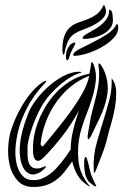

<svg xmlns="http://www.w3.org/2000/svg" viewBox="-20 -736 488 760"><path d="M403 -352Q395 -312 376 -272Q357 -232 340 -197Q339 -195 335.5 -190Q332 -185 330 -185Q327 -186 327 -191.5Q327 -197 327 -199Q328 -208 330.5 -220.5Q333 -233 335 -246.5Q337 -260 339.5 -272.5Q342 -285 345 -295Q354 -329 360 -353.5Q366 -378 369 -398Q372 -418 372.5 -436Q373 -454 370 -475Q369 -483 371 -485Q373 -486 376 -483Q379 -480 381 -477Q398 -450 404 -417.5Q410 -385 403 -352ZM427 -419Q440 -400 440 -369Q440 -338 434 -305.5Q428 -273 419 -243Q410 -213 406 -195Q398 -160 384 -125Q370 -90 360 -63Q359 -60 357 -56.5Q355 -53 353 -53Q351 -53 351 -57Q351 -61 351 -64Q348 -119 363 -171.5Q378 -224 395 -278Q405 -311 414 -345.5Q423 -380 422 -421Q422 -425 423 -425ZM333 -436Q272 -411 229.5 -364.5Q187 -318 164 -260Q154 -234 149 -213.5Q144 -193 141 -169Q140 -164 144 -159Q148 -154 152 -159Q170 -181 198 -215Q226 -249 254 -287Q282 -325 304.5 -364Q327 -403 333 -436ZM266 -97Q251 -76 237 -58Q223 -40 206 -26.5Q189 -13 168 -5Q147 3 120 4Q75 6 51.5 -19Q28 -44 19 -80Q10 -116 12.5 -154.5Q15 -193 23 -218Q34 -253 49.5 -284.5Q65 -316 82.5 -341.5Q100 -367 118.5 -385.5Q137 -404 155 -414Q156 -414 159.5 -416Q163 -418 163 -415Q164 -415 162 -412Q160 -409 158 -407Q106 -353 75.5 -285Q45 -217 41 -145Q40 -127 42.5 -106Q45 -85 52.5 -66.5Q60 -48 74 -35.5Q88 -23 112 -23Q131 -23 147 -29.5Q163 -36 177 -46.5Q191 -57 202.5 -69.5Q214 -82 223 -93Q243 -118 260 -145Q260 -165 262.5 -184Q265 -203 270 -222Q273 -236 275.5 -244.5Q278 -253 280.5 -260.5Q283 -268 285.5 -276.5Q288 -285 293 -299Q277 -271 261.5 -246.5Q246 -222 228.5 -199.5Q211 -177 192.5 -155.5Q174 -134 152 -112Q135 -95 124 -101Q113 -107 111 -129Q109 -163 114.5 -195Q120 -227 134 -262Q147 -294 166.5 -324Q186 -354 211.5 -378.5Q237 -403 268 -420.5Q299 -438 334 -444Q336 -455 337.5 -463Q339 -471 340 -479Q342 -490 342 -490Q344 -491 346.5 -488Q349 -485 351 -480Q363 -447 359 -414Q355 -381 344.5 -347Q334 -313 320 -277.5Q306 -242 297 -206Q285 -155 290.5 -100.5Q296 -46 333 -2Q336 2 336 2Q335 3 330 0Q301 -18 286.5 -43.5Q272 -69 266 -97ZM301 -451Q303 -449 300.5 -448Q298 -447 290 -445Q277 -441 258.5 -430Q240 -419 219.5 -402Q199 -385 179 -362.5Q159 -340 144 -314Q129 -287 118.5 -261Q108 -235 101.5 -213.5Q95 -192 92 -176.5Q89 -161 89 -155Q89 -140 89 -123.5Q89 -107 93 -94Q97 -81 107 -74Q117 -67 137 -70Q138 -70 142 -71.5Q146 -73 150 -74.5Q154 -76 157.5 -77Q161 -78 162 -78Q163 -76 160.5 -73Q158 -70 154 -66.5Q150 -63 146.5 -60Q143 -57 142 -56Q117 -41 100 -47Q83 -53 73.5 -69.5Q64 -86 60.5 -108.5Q57 -131 58 -149Q60 -184 69 -218.5Q78 -253 92 -288Q103 -315 125 -343.5Q147 -372 174.5 -396Q202 -420 232 -435.5Q262 -451 290 -452Q300 -452 301 -451ZM360 -2Q362 1 361 2Q358 2 353 0Q350 -2 337 -12Q324 -22 318 -44Q316 -52 314.5 -64.5Q313 -77 313 -88Q313 -99 314.5 -107Q316 -115 319 -115Q322 -115 325.5 -103Q329 -91 330 -88Q333 -74 335.5 -63.5Q338 -53 341 -44Q345 -33 351.5 -19Q358 -5 360 -2ZM273 -567Q279 -569 278 -565Q277 -561 275 -556Q270 -547 267 -541.5Q264 -536 262 -531.5Q260 -527 258 -521.5Q256 -516 253 -506Q251 -501 249.5 -500Q248 -499 247 -498Q244 -496 242.5 -501Q241 -506 241 -514Q241 -520 242.5 -528Q244 -536 248 -544Q252 -552 258 -558.5Q264 -565 273 -567ZM236 -528Q233 -519 232 -519Q230 -519 228.5 -525Q227 -531 227 -536Q227 -574 235.5 -595.5Q244 -617 258.5 -629Q273 -641 291 -647Q309 -653 327 -660Q345 -667 361.5 -678.5Q378 -690 389 -714Q391 -719 394 -713Q397 -707 399 -698Q402 -680 389.5 -666Q377 -652 359 -641.5Q341 -631 321 -623.5Q301 -616 288 -610Q261 -597 250.5 -575.5Q240 -554 236 -528ZM270 -519Q270 -529 293 -541Q316 -553 345.5 -567.5Q375 -582 403 -600Q431 -618 441 -640H443Q447 -640 447.5 -634Q448 -628 448 -626Q448 -604 428.5 -584Q409 -564 381 -548.5Q353 -533 323.5 -524Q294 -515 274 -515Q270 -515 270 -519ZM307 -587Q309 -594 325.5 -603Q342 -612 361.5 -624Q381 -636 396.5 -653.5Q412 -671 412 -695Q412 -698 412.5 -698Q413 -698 418 -696Q424 -691 425.5 -677.5Q427 -664 427 -656Q427 -638 416 -624Q405 -610 388 -601Q371 -592 351 -587Q331 -582 314 -582Q312 -582 309 -582.5Q306 -583 307 -587Z"/></svg>

Font: Akronim
Style: Regular
Weight: 400
Designer: Grzegorz Klimczewski
Foundry: Fonty.PL
Version: Version 1.002